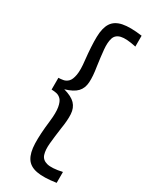

<svg xmlns="http://www.w3.org/2000/svg" viewBox="-210 -655 715 903"><g transform="rotate(30 148.0 -203.5)"><path d="M273 196Q207 206 168 198.5Q129 191 111.5 163.5Q94 136 92.5 86Q91 36 100 -38Q106 -88 101 -116Q96 -144 84.5 -155.5Q73 -167 58.5 -169.5Q44 -172 33 -172V-236Q44 -236 58.5 -238.5Q73 -241 84.5 -252.5Q96 -264 101 -292Q106 -320 100 -370Q92 -444 93 -493Q94 -542 111.5 -569Q129 -596 168 -604Q207 -612 273 -603V-544Q218 -556 191 -549.5Q164 -543 156.5 -519.5Q149 -496 152.5 -458.5Q156 -421 163 -372Q171 -324 169 -290.5Q167 -257 147.5 -236.5Q128 -216 84 -203Q128 -191 147.5 -170.5Q167 -150 169 -117Q171 -84 163 -36Q156 14 152.5 51Q149 88 156.5 111.5Q164 135 191 142Q218 149 273 137Z"/></g></svg>

Font: Darker Grotesque Light Medium
Style: Regular
Weight: 500
Version: Version 1.000;gftools[0.9.28]